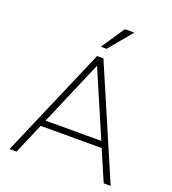

<svg xmlns="http://www.w3.org/2000/svg" viewBox="-162 -1044 1044 1165"><g transform="rotate(20 360.5 -461.5)"><path d="M79 0H34L340 -712H381L687 0H642L347 -687H373ZM159 -197 170 -237H554L567 -197ZM379 -773H342L443 -923H504Z"/></g></svg>

Font: Muli ExtraLight
Style: Regular
Weight: 250
Designer: Vernon Adams
Foundry: Vernon Adams
Version: Version 2.100; ttfautohint (v1.8.1.43-b0c9)